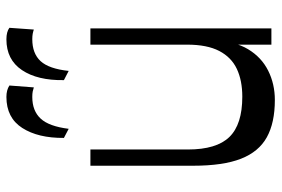

<svg xmlns="http://www.w3.org/2000/svg" viewBox="-156 -690 857 584"><g transform="rotate(-90 272.0 -397.5)"><path d="M260.3 10.5Q191.1 10.5 147 -13.9Q102.8 -38.4 81.6 -92.7Q60.4 -147 60.4 -237.8V-550.5H109.8V-254.1Q109.8 -166.8 147.9 -127.7Q186.1 -88.5 270.5 -88.5Q319.6 -88.5 354.9 -105.1Q390.3 -121.8 409.5 -158.7Q428.7 -195.7 428.7 -256.2L439.3 -172.8Q439.3 -111.6 414.8 -70.9Q390.3 -30.2 349.8 -9.9Q309.3 10.5 260.3 10.5ZM428.7 0V-550.5H478.1V0ZM172.7 -616.6 145 -631.1Q144.4 -709.6 175.3 -757.8Q206.2 -806 269.7 -806Q290.6 -806 304.4 -796.9L298.7 -722.6Q292.7 -724.6 286.2 -726Q279.7 -727.3 269.6 -727.3Q227.3 -727.3 203.7 -701.8Q180.1 -676.4 172.7 -616.6ZM348.8 -616.6 320.8 -631.1Q319.5 -711.4 351.3 -758.7Q383.1 -806 444.9 -806Q467.8 -806 479.9 -796.9L474.6 -722.6Q468.9 -724.6 461.9 -726Q454.9 -727.3 445.3 -727.3Q401.8 -727.3 378.5 -702Q355.2 -676.7 348.8 -616.6Z"/></g></svg>

Font: Savate ExtraLight
Style: Regular
Weight: 200
Designer: Max Esnée
Foundry: Plomb Type
Version: Version 2.000